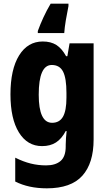

<svg xmlns="http://www.w3.org/2000/svg" viewBox="-20 -786 589 1046"><path d="M213 -560Q257 -560 287 -541Q317 -522 340 -480H347L359 -550H490V-26Q490 103 428.5 171.5Q367 240 235 240Q136 240 63 203V73Q107 95 147.5 105Q188 115 231 115Q282 115 310 91Q338 67 338 12V3Q338 -13 339.5 -34Q341 -55 343 -72H338Q316 -30 285 -10Q254 10 209 10Q129 10 83 -64.5Q37 -139 37 -272Q37 -408 84 -484Q131 -560 213 -560ZM262 -432Q191 -432 191 -270Q191 -117 264 -117Q304 -117 323 -150Q342 -183 342 -254V-280Q342 -360 323.5 -396Q305 -432 262 -432ZM353 -753Q345 -714 338.5 -675Q332 -636 330 -606H186V-617Q199 -653 216.5 -691Q234 -729 256 -766H353Z"/></svg>

Font: Noto Sans Thai Cond ExtBd
Style: Regular
Weight: 800
Width: 3
Designer: Monotype Design Team
Foundry: Monotype Imaging Inc.
Version: Version 2.002; ttfautohint (v1.8.4.7-5d5b)